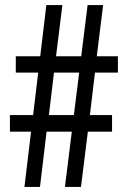

<svg xmlns="http://www.w3.org/2000/svg" viewBox="-20 -734 500 754"><path d="M353 -449 333 -282H420V-217H325L298 0H235L262 -217H163L137 0H76L102 -217H19V-282H110L130 -449H42V-513H138L162 -714H225L200 -513H299L324 -714H385L360 -513H443V-449ZM172 -282H270L291 -449H192Z"/></svg>

Font: Noto Sans Thai Looped UI Condensed
Style: Regular
Weight: 400
Width: 3
Designer: Cadson Demak Team
Foundry: Cadson Demak Co., Ltd.
Version: Version 1.000; ttfautohint (v1.8.4.7-5d5b)